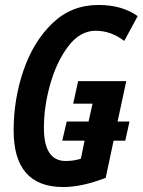

<svg xmlns="http://www.w3.org/2000/svg" viewBox="-20 -744 575 774"><path d="M406 -27 438 -177H485L502 -254H454L489 -417H295L275 -326H353L337 -254H249L231 -177H321L306 -104Q276 -95 245 -95Q157 -95 157 -228Q157 -316 183 -406.5Q209 -497 256 -558.5Q303 -620 366 -620Q427 -620 481 -579L535 -679Q472 -724 377 -724Q268 -724 191.5 -650.5Q115 -577 75 -461Q35 -345 35 -218Q35 10 235 10Q310 10 406 -27Z"/></svg>

Font: Noto Sans Display Condensed
Style: Bold Italic
Weight: 700
Width: 3
Designer: Monotype Design team
Foundry: Monotype Imaging Inc.
Version: 1.000